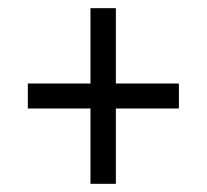

<svg xmlns="http://www.w3.org/2000/svg" viewBox="-20 -592 506 469"><path d="M201 -143H263V-327H417V-388H263V-572H201V-388H48V-327H201Z"/></svg>

Font: Noto Serif Georgian Condensed Medium
Style: Regular
Weight: 500
Width: 3
Designer: Monotype Design Team, Akaki Razmadze
Foundry: Google LLC
Version: Version 2.003